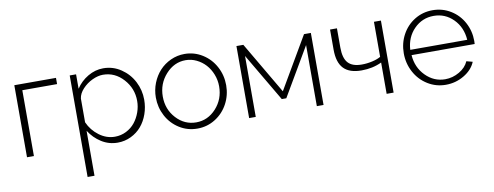

<svg xmlns="http://www.w3.org/2000/svg" viewBox="-62 -840 3509 1365"><g transform="rotate(-10 1692.5 -158.0)"><path d="M78.1 0V-520H378.9V-475.1H127.9V0Z M527.8 -111.8V212.9H478V-520H523.9V-416Q557.1 -466.8 609.9 -497.8Q662.6 -528.8 720.7 -528.8Q791 -528.8 848.9 -489.7Q906.7 -450.7 938.2 -389.2Q969.7 -327.6 969.7 -258.8Q969.7 -204.6 952.4 -155.5Q935.1 -106.4 904.3 -70.1Q873.5 -33.7 828.6 -12Q783.7 9.8 731.9 9.8Q668.5 9.8 615.2 -23.9Q562 -57.6 527.8 -111.8ZM918.9 -258.8Q918.9 -349.1 857.9 -416.5Q796.9 -483.9 710.9 -483.9Q674.8 -483.9 634 -464.8Q593.3 -445.8 562.7 -412.8Q532.2 -379.9 527.8 -344.2V-172.9Q554.2 -113.3 606.7 -74.2Q659.2 -35.2 719.7 -35.2Q763.7 -35.2 801.8 -54.4Q839.8 -73.7 865 -105.2Q890.1 -136.7 904.5 -176.8Q918.9 -216.8 918.9 -258.8Z M1053.7 -258.8Q1053.7 -313 1073.2 -362.5Q1092.8 -412.1 1126.5 -448.7Q1160.2 -485.4 1207.5 -507.1Q1254.9 -528.8 1307.6 -528.8Q1377.4 -528.8 1436.3 -491.9Q1495.1 -455.1 1528.3 -393.1Q1561.5 -331.1 1561.5 -258.8Q1561.5 -187 1528.6 -125.5Q1495.6 -64 1437 -27.1Q1378.4 9.8 1307.6 9.8Q1236.3 9.8 1177.7 -27.1Q1119.1 -64 1086.4 -125.5Q1053.7 -187 1053.7 -258.8ZM1510.7 -259.8Q1510.7 -304.7 1494.4 -346.2Q1478 -387.7 1450.7 -417.7Q1423.3 -447.8 1386 -465.8Q1348.6 -483.9 1307.6 -483.9Q1224.6 -483.9 1164.1 -416.7Q1103.5 -349.6 1103.5 -256.8Q1103.5 -164.6 1163.1 -99.9Q1222.7 -35.2 1306.6 -35.2Q1390.6 -35.2 1450.7 -101.1Q1510.7 -167 1510.7 -259.8Z M1681.6 0V-520H1731.4L1950.7 -146L2169.4 -520H2218.8V0H2170.4V-440.9L1966.3 -92.8H1933.6L1729.5 -439.9V0Z M2674.3 0V-226.1Q2608.9 -194.8 2528.3 -194.8Q2440.9 -194.8 2399.2 -238.8Q2357.4 -282.7 2357.4 -375V-520H2407.2V-380.9Q2407.2 -304.7 2438.2 -270.3Q2469.2 -235.8 2536.6 -235.8Q2575.2 -235.8 2613.5 -244.6Q2651.9 -253.4 2674.3 -267.1V-520H2724.6V0Z M3101.1 9.8Q3029.8 9.8 2970.5 -27.1Q2911.1 -64 2877.7 -126.5Q2844.2 -189 2844.2 -262.2Q2844.2 -335 2877.2 -396Q2910.2 -457 2968.5 -492.9Q3026.9 -528.8 3098.1 -528.8Q3169.9 -528.8 3228.8 -492.4Q3287.6 -456.1 3320.3 -395Q3353 -334 3353 -262.2Q3353 -245.1 3352.1 -240.2H2896.5Q2902.8 -150.4 2962.4 -90.1Q3022 -29.8 3103 -29.8Q3157.2 -29.8 3205.3 -57.9Q3253.4 -85.9 3272.5 -129.9L3316.4 -118.2Q3293.9 -62.5 3233.4 -26.4Q3172.9 9.8 3101.1 9.8ZM2894 -278.8H3305.2Q3298.8 -370.1 3240.2 -429Q3181.6 -487.8 3099.1 -487.8Q3016.1 -487.8 2957.5 -428.5Q2898.9 -369.1 2894 -278.8Z"/></g></svg>

Font: Rawline Light
Style: Regular
Weight: 300
Designer: Matt McInerney, Pablo Impallari, Rodrigo Fuenzalida
Foundry: Matt McInerney, Pablo Impallari, Rodrigo Fuenzalida
Version: Version 4.020;PS 004.020;hotconv 1.0.88;makeotf.lib2.5.64775